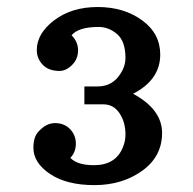

<svg xmlns="http://www.w3.org/2000/svg" viewBox="-20 -919 554 550"><path d="M361.3 -650.4Q444.3 -605.5 444.3 -538.1Q444.3 -470.7 387.2 -429.7Q330.1 -388.7 250.5 -388.7Q170.9 -388.7 123.3 -420.7Q75.7 -452.6 75.7 -495.6Q75.7 -525.4 88.9 -540.5Q111.3 -566.4 137.7 -566.4Q164.1 -566.4 180.7 -549.1Q197.3 -531.7 197.3 -507.6Q197.3 -483.4 181.6 -466.8Q201.7 -445.8 249 -445.8Q311.5 -445.8 332 -497.1Q339.4 -514.2 339.4 -533.2Q339.4 -569.3 322.3 -594.7Q305.2 -620.1 276.4 -620.1H221.7V-671.4H259.3Q296.4 -671.4 317.9 -698Q339.4 -724.6 339.4 -752.9Q339.4 -800.8 315.4 -821.3Q291.5 -841.8 262.7 -841.8Q204.6 -841.8 185.1 -817.9Q203.6 -799.3 203.6 -774.9Q203.6 -750 186.5 -732.9Q169.4 -715.8 150.4 -715.8Q119.1 -715.8 102.3 -733.6Q85.4 -751.5 85.4 -775.4Q85.4 -823.2 135.5 -861.1Q185.5 -898.9 260 -898.9Q334.5 -898.9 386.7 -861.1Q439 -823.2 439 -762.7Q439 -690.4 361.3 -650.4Z"/></svg>

Font: Arbutus Slab
Style: Regular
Weight: 400
Version: Version 1.002; ttfautohint (v0.92) -l 10 -r 16 -G 200 -x 7 -